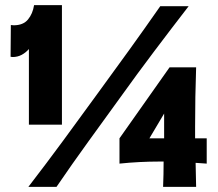

<svg xmlns="http://www.w3.org/2000/svg" viewBox="-20 -724 843 744"><path d="M740 -463Q738 -406 737 -348.5Q736 -291 736 -233V-188H781V-90L738 -93L740 0H612Q613 -25 613.5 -49Q614 -73 614 -98H597Q559 -98 520 -96Q481 -94 443 -90V-188L637 -463ZM711 -700Q643 -612 577 -524.5Q511 -437 448 -349L322 -175Q259 -88 199 0H90Q160 -91 225.5 -180Q291 -269 357 -360Q420 -446 480.5 -530Q541 -614 601 -700ZM92 -241V-534Q80 -520 64 -511.5Q48 -503 29 -503L21 -504L22 -627L33 -626Q70 -626 88.5 -648.5Q107 -671 112 -704H220V-241ZM616 -284 559 -188H616Z"/></svg>

Font: CAT Rhythmus
Style: Regular
Weight: 400
Designer: Peter Wiegel nach alter Vorlage
Foundry: Peter Wiegel
Version: 1.000